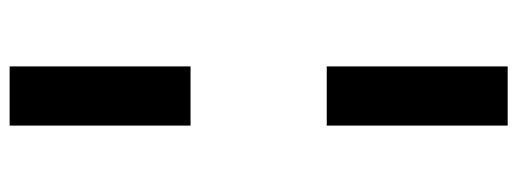

<svg xmlns="http://www.w3.org/2000/svg" viewBox="-358 -527 1075 399"><g transform="rotate(-90 179.5 -327.5)"><path d="M118 -469V-845H241V-469ZM118 190V-186H241V190Z"/></g></svg>

Font: Plus Jakarta Display Medium
Style: Regular
Weight: 500
Designer: Gumpita Rahayu
Foundry: Tokotype Studio
Version: Version 1.000